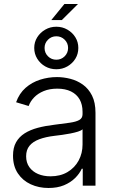

<svg xmlns="http://www.w3.org/2000/svg" viewBox="-20 -940 585 972"><path d="M225.6 11.7Q176.3 11.7 135.5 -7.1Q94.7 -25.9 70.3 -62.5Q45.9 -99.1 45.9 -151.9Q45.9 -192.4 61.3 -219.7Q76.7 -247.1 104.7 -264.9Q132.8 -282.7 171.4 -293Q210 -303.2 256.3 -308.6Q301.8 -314.5 333.3 -318.8Q364.7 -323.2 381.3 -332.5Q397.9 -341.8 397.9 -361.8V-374Q397.9 -410.6 383.1 -436.8Q368.2 -462.9 339.4 -477.1Q310.5 -491.2 270 -491.2Q231 -491.2 201.4 -479Q171.9 -466.8 152.8 -447Q133.8 -427.2 125 -403.3L61.5 -422.4Q77.6 -467.3 109.6 -495.4Q141.6 -523.4 183.1 -536.6Q224.6 -549.8 268.6 -549.8Q301.8 -549.8 336.2 -541Q370.6 -532.2 399.4 -511.7Q428.2 -491.2 445.8 -456.3Q463.4 -421.4 463.4 -369.1V0H398.9V-85.9H394Q382.8 -61 360.1 -38.6Q337.4 -16.1 304 -2.2Q270.5 11.7 225.6 11.7ZM235.4 -47.4Q285.6 -47.4 322 -69.1Q358.4 -90.8 378.2 -127.4Q397.9 -164.1 397.9 -208.5V-285.6Q391.1 -278.8 374.8 -273.7Q358.4 -268.6 337.4 -264.4Q316.4 -260.3 294.9 -257.3Q273.4 -254.4 256.3 -252.4Q210.9 -247.1 178.5 -234.9Q146 -222.7 129.2 -201.9Q112.3 -181.2 112.3 -148.9Q112.3 -116.7 128.4 -94Q144.5 -71.3 172.4 -59.3Q200.2 -47.4 235.4 -47.4ZM239.7 -838.4 306.2 -919.9H375L293 -838.4ZM265.1 -589.4Q234.4 -589.4 209 -603.8Q183.6 -618.2 168.5 -642.8Q153.3 -667.5 153.3 -697.3Q153.3 -727.1 168.5 -751.2Q183.6 -775.4 209 -790Q234.4 -804.7 265.1 -804.7Q295.9 -804.7 321.3 -790Q346.7 -775.4 361.6 -751.2Q376.5 -727.1 376.5 -697.3Q376.5 -667 361.6 -642.8Q346.7 -618.7 321.3 -604Q295.9 -589.4 265.1 -589.4ZM265.1 -637.7Q290 -637.7 307.4 -655Q324.7 -672.4 324.7 -697.3Q324.7 -721.7 307.4 -739Q290 -756.3 265.1 -756.3Q240.2 -756.3 222.9 -739Q205.6 -721.7 205.6 -697.3Q205.6 -672.4 222.9 -655Q240.2 -637.7 265.1 -637.7Z"/></svg>

Font: Inter 16pt Light
Style: Regular
Weight: 300
Version: Version 4.001;git-66647c0bb